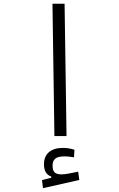

<svg xmlns="http://www.w3.org/2000/svg" viewBox="-20 -713 626 1006"><path d="M265.1 0 254.9 -693.4H318.4L328.6 0ZM205.1 272.9 200.2 230.5 248.5 218.3V211.9Q210.4 199.2 210.4 147.9Q210.4 106 236.8 84Q263.2 62 308.6 62Q341.8 62 370.1 71.8L367.7 111.3Q355.5 109.4 343.3 107.9Q331.1 106.4 317.9 106.4Q283.2 106.4 269.3 118.4Q255.4 130.4 255.4 154.3Q255.4 180.2 266.4 190.4Q277.3 200.7 302.2 200.7Q318.4 200.7 342.8 195.8Q367.2 190.9 389.6 186.5L395.5 230Z"/></svg>

Font: CaskaydiaCove NFP Light
Style: Regular
Weight: 300
Designer: Aaron Bell
Foundry: Saja Typeworks
Version: Version 2111.001; VTT 6.35;Nerd Fonts 3.1.1